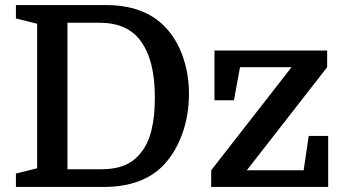

<svg xmlns="http://www.w3.org/2000/svg" viewBox="-20 -740 1366 760"><path d="M247 -70H382Q436 -70 474.5 -86.5Q513 -103 538 -136Q566 -170 579.5 -224.5Q593 -279 593 -354Q593 -501 538 -576Q512 -613 471 -631.5Q430 -650 372 -650H247ZM43 -720H399Q548 -720 631 -636Q678 -588 703 -518Q728 -448 728 -368Q728 -284 701.5 -210.5Q675 -137 628 -87Q545 0 390 0H43V-53L127 -74V-646L43 -667ZM1182 -66 1202 -202H1279V0H816V-66L1134 -474H930L906 -343H829V-540H1275V-474L957 -66Z"/></svg>

Font: Domine SemiBold
Style: Regular
Weight: 600
Designer: Pablo Impallari, Rodrigo Fuenzalida, Brenda Gallo
Foundry: Pablo Impallari, Rodrigo Fuenzalida, Brenda Gallo
Version: Version 2.000